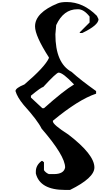

<svg xmlns="http://www.w3.org/2000/svg" viewBox="-20 -1427 1030 1870"><path d="M543 -1394.5Q321.3 -1303.7 321.3 -1169.9Q321.3 -1078.1 456.1 -868.2V-861.3Q418 -775.4 217.8 -604.5Q130.9 -569.3 130.9 -540Q147.5 -481.4 210 -405.3Q346.7 -253.9 384.8 -174.8Q614.3 90.8 614.3 204.1Q602.5 268.6 503.9 268.6H456.1Q424.8 255.9 408.2 230.5V153.3L392.6 140.6H384.8Q329.1 182.6 329.1 243.2V262.7Q369.1 422.9 614.3 422.9H662.1Q899.4 305.7 899.4 204.1Q899.4 78.1 646.5 -116.2Q495.1 -212.9 495.1 -245.1V-251Q745.1 -458 916 -514.6V-540Q840.8 -593.8 784.2 -637.7Q722.7 -685.5 677.7 -726.6Q519.5 -811.5 519.5 -1092.8L527.3 -1182.6Q598.6 -1336.9 733.4 -1336.9H741.2Q796.9 -1336.9 852.5 -1265.6V-1208L756.8 -1112.3V-1105.5H781.2Q939.5 -1181.6 939.5 -1240.2L923.8 -1272.5Q791 -1407.2 629.9 -1407.2Q574.2 -1407.2 543 -1394.5ZM281.2 -495.1Q382.8 -579.1 400.4 -579.1Q529.3 -719.7 550.8 -719.7Q592.8 -719.7 701.2 -604.5Q598.6 -543 408.2 -373H392.6L281.2 -476.6Z"/></svg>

Font: Elementary Gothic 
Style: Regular
Weight: 400
Designer: Bill Roach / W.K. Roach
Version: Version 1.00 April 18, 2012, initial release